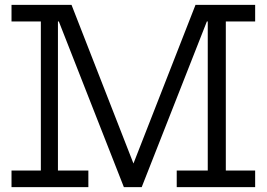

<svg xmlns="http://www.w3.org/2000/svg" viewBox="-20 -772 1100 792"><path d="M491 0 220.5 -689 275 -752 540.5 -72H520.5L786.5 -752L835.5 -689L564.5 0ZM27.5 0V-68.5H148.5V-683.5H27.5V-752H274.5L266 -683.5H219V-68.5H344.5V0ZM709 0V-68.5H837V-683.5H784.5L786 -752H1032.5V-683.5H911.5V-68.5H1032.5V0Z"/></svg>

Font: Hepta Slab ExtraLight
Style: Regular
Weight: 400
Version: Version 1.102